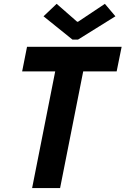

<svg xmlns="http://www.w3.org/2000/svg" viewBox="-20 -958 640 978"><path d="M261.2 -594.2H92.8L117.7 -719.7H599.6L574.2 -594.2H403.8L286.1 0H143.6ZM201.7 -875 268.6 -938.5 373 -847.2H377.4L514.2 -938.5L567.9 -875L377.4 -756.3H349.1Z"/></svg>

Font: Reddit Sans Chocolate
Style: Bold Italic
Weight: 700
Italic angle: -11.25°
Designer: Stephen Hutchings
Version: Version 1.013